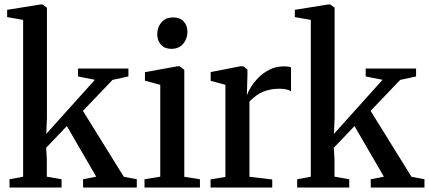

<svg xmlns="http://www.w3.org/2000/svg" viewBox="-20 -839 1919 859"><path d="M22.5 0V-37L83.5 -48.5V-750L12 -762.5V-795L161 -819H170.5L190 -804.5V-311L187 -240L404.5 -482L329 -497V-532.5H554.5V-497L483.5 -481.5L351 -343L534 -48L592 -37V0H352L351.5 -37L410.5 -48.5L279 -275L186.5 -178L189.5 -127.5V-48.5L255.5 -37V0Z M626.5 0V-37L697 -48.5V-459.5L628.5 -478V-516L774 -542.5H784L804.5 -526.5V-48L874.5 -37V0ZM746.5 -620.5Q717 -620.5 700.2 -639Q683.5 -657.5 683.5 -686Q683.5 -717 702.2 -739Q721 -761 754.5 -761H755.5Q785 -761 801.8 -743Q818.5 -725 818.5 -696.5Q818.5 -665.5 799.5 -643Q780.5 -620.5 747.5 -620.5Z M922 0V-36.5L988.5 -47.5V-459.5L922.5 -477.5V-516.5L1055.5 -542.5H1068L1087 -528V-502L1084.5 -415L1087 -417.5Q1090.5 -430 1103.2 -450.5Q1116 -471 1137 -492.2Q1158 -513.5 1186.5 -527.8Q1215 -542 1249.5 -542Q1262 -542 1269.8 -540.8Q1277.5 -539.5 1282 -537.5V-430.5Q1276.5 -434.5 1263.8 -438.2Q1251 -442 1232 -442Q1199 -442 1173.5 -434.2Q1148 -426.5 1129 -413.2Q1110 -400 1096 -384V-48L1198 -36V0Z M1309.5 0V-37L1370.5 -48.5V-750L1299 -762.5V-795L1448 -819H1457.5L1477 -804.5V-311L1474 -240L1691.5 -482L1616 -497V-532.5H1841.5V-497L1770.5 -481.5L1638 -343L1821 -48L1879 -37V0H1639L1638.5 -37L1697.5 -48.5L1566 -275L1473.5 -178L1476.5 -127.5V-48.5L1542.5 -37V0Z"/></svg>

Font: Merriweather 72pt Medium
Style: Regular
Weight: 500
Version: Version 2.100